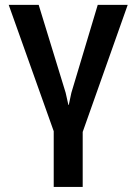

<svg xmlns="http://www.w3.org/2000/svg" viewBox="-20 -548 546 772"><path d="M312.5 203.5H196V-20.5L15 -528.5H135.5L244 -175L255 -126H256.5L267 -175L373 -528.5H493.5L312.5 -17.5Z"/></svg>

Font: Roberto Sans Medium
Style: Regular
Weight: 500
Designer: Google (font) & Cristiano Sobral (main changes)
Version: Version 1.000;October 12, 2021;FontCreator 14.0.0.2814 64-bi